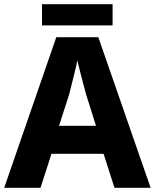

<svg xmlns="http://www.w3.org/2000/svg" viewBox="-20 -894 738 914"><path d="M525 0 473 -162H225L173 0H0L248 -717H448L697 0ZM390 -444Q386 -460 377.5 -490.5Q369 -521 361 -554Q353 -587 348 -607Q344 -584 336.5 -553.5Q329 -523 321.5 -493.5Q314 -464 309 -444L261 -295H437ZM516 -874V-773H180V-874Z"/></svg>

Font: Noto Sans Oriya
Style: Bold
Weight: 700
Designer: Amélie Bonet and Sol Matas
Foundry: Google LLC
Version: Version 2.006; ttfautohint (v1.8.4.7-5d5b)